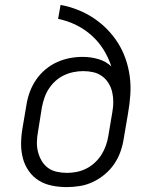

<svg xmlns="http://www.w3.org/2000/svg" viewBox="-20 -755 640 783"><path d="M252 8Q221 8 191.5 2Q162 -4 138 -19Q114 -34 97.5 -57.5Q81 -81 73.5 -109Q66 -137 66 -167Q66 -197 71 -228L88 -328Q92 -354 101.5 -380Q111 -406 127 -429.5Q143 -453 165 -471.5Q187 -490 212.5 -501.5Q238 -513 264.5 -518Q291 -523 317 -523Q350 -523 381 -514Q412 -505 434 -484Q422 -521 402 -553Q382 -585 353.5 -610.5Q325 -636 290.5 -653Q256 -670 217 -678L227 -735Q264 -728 298 -714.5Q332 -701 362 -681Q392 -661 417 -635.5Q442 -610 461 -580Q480 -550 492 -515.5Q504 -481 509 -444.5Q514 -408 511.5 -369.5Q509 -331 502 -292L485 -192Q481 -165 472 -138.5Q463 -112 447 -88Q431 -64 408.5 -45Q386 -26 360 -13.5Q334 -1 306.5 3.5Q279 8 252 8ZM253 -50Q273 -50 293 -54Q313 -58 332 -67.5Q351 -77 367 -92Q383 -107 394 -124.5Q405 -142 412 -162Q419 -182 422 -202L438 -297Q442 -319 442 -339.5Q442 -360 437.5 -379.5Q433 -399 422.5 -416Q412 -433 396 -444.5Q380 -456 360.5 -460.5Q341 -465 319 -465Q300 -465 280 -461Q260 -457 241 -448Q222 -439 206.5 -425Q191 -411 179.5 -393.5Q168 -376 161.5 -357Q155 -338 151 -318L135 -218Q131 -197 130.5 -176Q130 -155 135 -135.5Q140 -116 150 -99Q160 -82 175.5 -70.5Q191 -59 211.5 -54.5Q232 -50 253 -50Z"/></svg>

Font: Iosevka Etoile Light
Style: Italic
Weight: 300
Italic angle: -9°
Designer: Belleve Invis
Foundry: Belleve Invis
Version: Version 22.1.2; ttfautohint (v1.8.4)